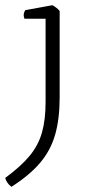

<svg xmlns="http://www.w3.org/2000/svg" viewBox="-75 -525 334 737"><path d="M100 -134V-453H19Q16 -460 16 -467Q16 -476 22 -486L126 -505Q143 -496 154 -483V-151Q154 -68 136.5 -7.5Q119 53 78.5 100.5Q38 148 -31 192Q-49 179 -55 158Q5 114 38.5 73.5Q72 33 86 -16Q100 -65 100 -134Z"/></svg>

Font: Scope One
Style: Regular
Weight: 400
Designer: Dalton Maag Ltd
Foundry: Dalton Maag Ltd
Version: Version 1.001; ttfautohint (v1.4.1) -l 11 -r 50 -G 50 -x 14 